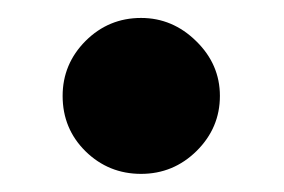

<svg xmlns="http://www.w3.org/2000/svg" viewBox="-20 -186 316 214"><path d="M137.2 -166Q172.4 -166 198.7 -140.1Q225.1 -114.3 225.1 -79.1Q225.1 -43.5 199.2 -17.8Q173.3 7.8 137.2 7.8Q101.1 7.8 75.4 -17.3Q49.8 -42.5 49.8 -79.1Q49.8 -114.7 75.4 -140.4Q101.1 -166 137.2 -166Z"/></svg>

Font: Stilu SemiBold
Style: Regular
Weight: 600
Designer: Genilson Lima Santos
Foundry: Genilson Lima Santos
Version: Version 1.200;PS 001.200;hotconv 1.0.88;makeotf.lib2.5.64775